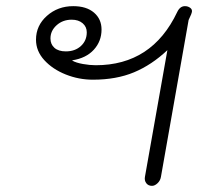

<svg xmlns="http://www.w3.org/2000/svg" viewBox="-20 -604 663 624"><path d="M451 -29 524 -441Q473 -393 415.5 -369Q358 -345 282 -345Q236 -345 193.5 -362Q151 -379 124 -408.5Q97 -438 97 -475Q97 -521 132.5 -552.5Q168 -584 218 -584Q261 -584 285.5 -563Q310 -542 310 -508Q310 -470 285 -442.5Q260 -415 215 -408V-407Q227 -400 249.5 -396Q272 -392 291 -392Q474 -392 556 -565Q565 -584 581 -584Q588 -584 592 -582Q604 -577 604 -568Q604 -561 593 -539L503 -29Q501 -17 492 -8.5Q483 0 474 0Q462 0 455.5 -8.5Q449 -17 451 -29ZM262 -499Q262 -517 248.5 -528.5Q235 -540 213 -540Q184 -540 164 -522Q144 -504 144 -479Q144 -460 157 -448.5Q170 -437 194 -437Q224 -437 243 -454.5Q262 -472 262 -499Z"/></svg>

Font: Kodchasan ExtraLight
Style: Italic
Weight: 275
Italic angle: -10°
Version: Version 1.000; ttfautohint (v1.6)